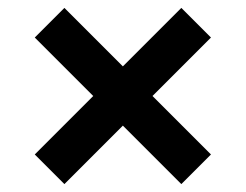

<svg xmlns="http://www.w3.org/2000/svg" viewBox="-20 -537 622 486"><path d="M68 -442 143 -517 514 -146 439 -71ZM514 -442 143 -71 68 -146 439 -517Z"/></svg>

Font: Inclusive Sans
Style: Regular
Weight: 400
Designer: Olivia King
Foundry: Olivia King
Version: Version 2.004